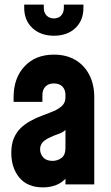

<svg xmlns="http://www.w3.org/2000/svg" viewBox="-20 -800 480 833"><path d="M167 13Q99.5 13 64.2 -29.2Q29 -71.5 29 -136.5Q29 -174 40 -200Q51 -226 69.2 -243.8Q87.5 -261.5 110 -274Q135.5 -288.5 162.5 -298.2Q189.5 -308 212.5 -317.8Q235.5 -327.5 249.8 -341.5Q264 -355.5 264 -378V-388Q264 -410.5 251 -424.2Q238 -438 214 -438Q190 -438 177 -424.2Q164 -410.5 164 -388V-358H39V-378Q39 -461.5 86.5 -512.2Q134 -563 214 -563Q267.5 -563 306.8 -540Q346 -517 367.5 -475.2Q389 -433.5 389 -378V0H264V-86L286 -58Q270.5 -23.5 239.8 -5.2Q209 13 167 13ZM208 -102Q229 -102 246.5 -114.5Q264 -127 264 -159V-236Q251 -224.5 232 -218.2Q213 -212 193 -202Q173 -192.5 163.5 -180.8Q154 -169 154 -152Q154 -132.5 167.5 -117.2Q181 -102 208 -102ZM214 -645Q156.5 -645 120.8 -678.2Q85 -711.5 85 -766V-780H170V-766Q170 -745 182.2 -732.5Q194.5 -720 214 -720Q233.5 -720 245.2 -732.5Q257 -745 257 -766V-780H342V-766Q342 -711.5 307 -678.2Q272 -645 214 -645Z"/></svg>

Font: Mohave Light
Style: Regular
Weight: 300
Designer: Gumpita Rahayu
Foundry: Tokotype
Version: Version 2.003